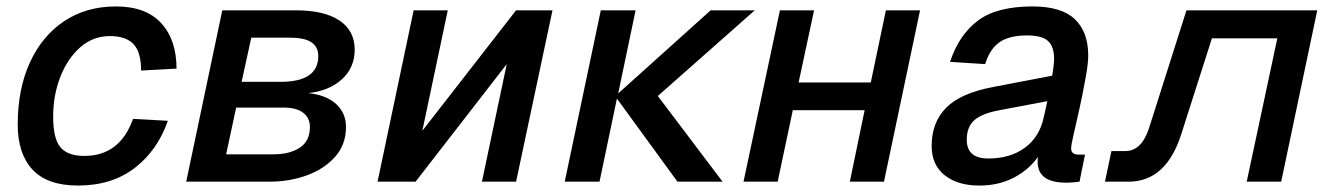

<svg xmlns="http://www.w3.org/2000/svg" viewBox="-20 -564 4128 596"><path d="M222 12Q127 12 81 -37.5Q35 -87 35 -177Q35 -288 73 -370.5Q111 -453 179.5 -498.5Q248 -544 340 -544Q433 -544 480.5 -492Q528 -440 528 -351L418 -345Q418 -402 394.5 -427Q371 -452 321 -452Q269 -452 229.5 -417.5Q190 -383 167.5 -326Q145 -269 145 -201Q145 -134 167.5 -107Q190 -80 242 -80Q352 -80 393 -195L501 -189Q469 -97 398 -42.5Q327 12 222 12Z M558 0 670 -532H898Q986 -532 1033.5 -500.5Q1081 -469 1081 -410Q1081 -354 1041.5 -318Q1002 -282 937 -275Q993 -269 1023.5 -241Q1054 -213 1054 -170Q1054 -115 1020 -77Q986 -39 932 -19.5Q878 0 815 0ZM730 -310H851Q968 -310 968 -390Q968 -418 947 -432.5Q926 -447 880 -447H760ZM682 -85H829Q879 -85 910.5 -105.5Q942 -126 942 -170Q942 -198 921 -214Q900 -230 861 -230H713Z M1152 0 1264 -532H1370L1291 -158L1582 -532H1695L1582 0H1476L1553 -365L1270 0Z M1733 0 1845 -532H1953L1899 -274L2186 -532H2323L2022 -266L2223 0H2083L1895 -258L1841 0Z M2288 0 2401 -532H2507L2459 -308H2683L2730 -532H2836L2724 0H2618L2664 -222H2441L2394 0Z M3201 -62Q3201 -69 3202 -77Q3174 -37 3127 -12.5Q3080 12 3020 12Q2953 12 2912.5 -20Q2872 -52 2872 -111Q2872 -184 2917 -229.5Q2962 -275 3063 -294L3246 -329Q3249 -345 3250.5 -359Q3252 -373 3252 -382Q3252 -419 3233.5 -436.5Q3215 -454 3168 -454Q3114 -454 3083.5 -433.5Q3053 -413 3038 -365L2929 -372Q2957 -456 3015.5 -500Q3074 -544 3185 -544Q3275 -544 3316.5 -504.5Q3358 -465 3358 -392Q3358 -370 3352.5 -337.5Q3347 -305 3339.5 -268Q3332 -231 3324 -196.5Q3316 -162 3310.5 -137Q3305 -112 3305 -103Q3305 -84 3329 -84H3348L3331 0Q3324 1 3312.5 2Q3301 3 3289 3Q3201 3 3201 -62ZM2981 -130Q2981 -72 3048 -72Q3116 -72 3161.5 -105.5Q3207 -139 3220 -200Q3222 -209 3225 -222Q3228 -235 3231 -250L3078 -221Q3027 -211 3004 -190.5Q2981 -170 2981 -130Z M3410 0 3430 -95H3473Q3524 -95 3547 -167L3663 -532H4069L3957 0H3850L3945 -445H3742L3647 -148Q3600 0 3483 0Z"/></svg>

Font: Geist Medium
Style: Italic
Weight: 500
Italic angle: -12°
Designer: Basement.studio, Andrés Briganti, Mateo Zaragoza
Foundry: Basement.studio, Vercel, Andrés Briganti, Guido Ferreyra, Mateo Zaragoza
Version: Version 1.500; ttfautohint (v1.8.4.7-5d5b)